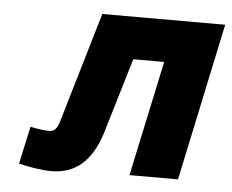

<svg xmlns="http://www.w3.org/2000/svg" viewBox="-43 -549 733 607"><g transform="rotate(5 324.0 -245.5)"><path d="M296 -125 368 -366H466L388 0H542L648 -500H258L155 -151C148 -126 138 -117 123 -117C108 -117 86 -120 63 -125L37 -6C67 2 112 9 140 9C216 9 267 -34 296 -125Z"/></g></svg>

Font: LT Wave Mono Black
Style: Italic
Weight: 900
Designer: Daniel Lyons
Version: Version 2.5 (Glyphs App)